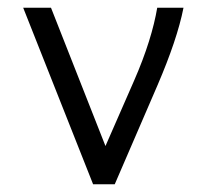

<svg xmlns="http://www.w3.org/2000/svg" viewBox="-20 -477 540 497"><path d="M221 0H277L388 -257C421 -334 444 -401 455 -457H387C378 -404 359 -341 327 -268L253 -99L112 -457H40Z"/></svg>

Font: Inconsolata Thin
Style: Regular
Weight: 100
Monospace: yes
Designer: Raph Levien, Cyreal, Brenton Simpson
Foundry: Raph Levien, Cyreal, Google
Version: Version 3.100